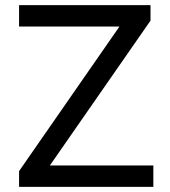

<svg xmlns="http://www.w3.org/2000/svg" viewBox="-20 -725 660 745"><path d="M54 0V-61L474 -666L487 -622H54V-705H564V-645L143 -39L130 -83H575V0Z"/></svg>

Font: Nunito Sans 6pt
Style: Regular
Weight: 400
Version: Version 3.101;gftools[0.9.27]